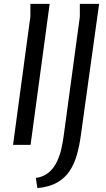

<svg xmlns="http://www.w3.org/2000/svg" viewBox="-20 -744 544 986"><path d="M136 -724H235L137 0H47L136 -659ZM390 -724H489L395 -48Q388 4 375 50.5Q362 97 338 133.5Q314 170 274 193Q234 216 172 222L164 170Q204 164 230 142Q256 120 271.5 88Q287 56 295 20.5Q303 -15 307 -46L390 -658Z"/></svg>

Font: Rosario Light
Style: Italic
Weight: 300
Italic angle: -8.05°
Designer: Hector Gatti
Foundry: Omnibus Type
Version: Version 1.101; ttfautohint (v1.8.1.43-b0c9)